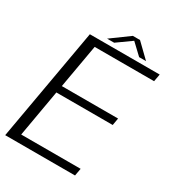

<svg xmlns="http://www.w3.org/2000/svg" viewBox="-197 -890 911 999"><g transform="rotate(30 258.0 -390.0)"><path d="M-11 0H408.5L416.5 -44.5H59.5L108.5 -325.5H447L454.5 -368.5H116.5L162.5 -630.5H519.5L527.5 -675H108ZM197 -700H239.5L325 -761L389.5 -700H431L349 -779.5H306Z"/></g></svg>

Font: Anybody UltraCondensed Thin Light
Style: Italic
Weight: 300
Italic angle: -10°
Version: Version 1.111